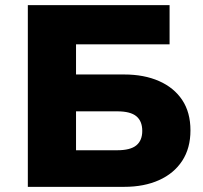

<svg xmlns="http://www.w3.org/2000/svg" viewBox="-20 -725 788 745"><path d="M88 0V-705H638V-553H275V-436H462Q539 -436 597 -410.5Q655 -385 687 -337Q719 -289 719 -219Q719 -150 687 -101Q655 -52 597 -26Q539 0 462 0ZM275 -142H435Q486 -142 509 -161Q532 -180 532 -217Q532 -255 509 -274Q486 -293 435 -293H275Z"/></svg>

Font: Nunito Sans 6pt Black
Style: Regular
Weight: 900
Version: Version 3.101;gftools[0.9.27]